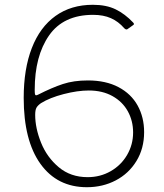

<svg xmlns="http://www.w3.org/2000/svg" viewBox="-20 -772 686 802"><path d="M536 -678Q543 -671 536 -667L512 -650Q511 -649 508 -649Q504 -649 499 -654Q475 -682 443.5 -696Q412 -710 369 -710Q245 -710 185 -624Q125 -538 125 -397Q125 -384 126 -379Q127 -374 131 -374Q134 -374 140 -377Q197 -406 242.5 -421Q288 -436 347 -436Q422 -436 475 -408Q528 -380 555 -331Q582 -282 582 -220Q582 -152 550 -99.5Q518 -47 463.5 -18.5Q409 10 343 10Q219 10 149 -87.5Q79 -185 79 -363Q79 -484 113 -571.5Q147 -659 212 -705.5Q277 -752 368 -752Q424 -752 463 -733Q502 -714 536 -678ZM151 -341Q137 -331 132 -321.5Q127 -312 127 -292Q127 -237 151.5 -176Q176 -115 225.5 -73.5Q275 -32 346 -32Q399 -32 442.5 -57Q486 -82 511 -125Q536 -168 536 -219Q536 -267 514 -307Q492 -347 450 -370.5Q408 -394 351 -394Q304 -394 246 -379Q188 -364 151 -341Z"/></svg>

Font: Libre Franklin Thin
Style: Regular
Weight: 250
Designer: Pablo Impallari, Rodrigo Fuenzalida
Foundry: Impallari Type
Version: Version 1.002; ttfautohint (v1.5)